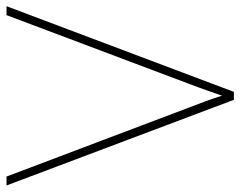

<svg xmlns="http://www.w3.org/2000/svg" viewBox="-96 -658 754 603"><g transform="rotate(-90 281.5 -357.0)"><path d="M563 -714 294 0H269L0 -714H28L244 -143Q255 -115 265 -87.5Q275 -60 282 -37Q290 -60 298.5 -84.5Q307 -109 320 -143L535 -714Z"/></g></svg>

Font: Noto Sans Oriya Thin
Style: Regular
Weight: 100
Designer: Amélie Bonet and Sol Matas
Foundry: Google LLC
Version: Version 2.006; ttfautohint (v1.8.4.7-5d5b)